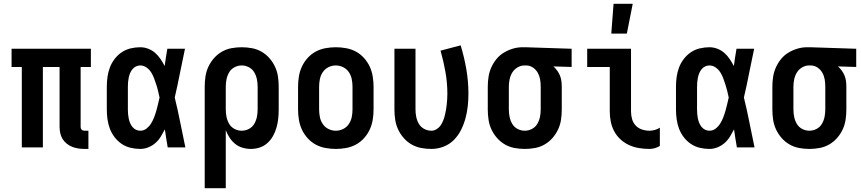

<svg xmlns="http://www.w3.org/2000/svg" viewBox="-20 -777 4540 1012"><path d="M446 8H426Q409 8 392.5 5.5Q376 3 360.5 -3Q345 -9 331.5 -20Q318 -31 309.5 -45Q301 -59 297.5 -75.5Q294 -92 294 -109V-424H206V0H95V-424H41V-520H459V-424H405V-109Q405 -104 406.5 -100Q408 -96 411 -93Q414 -90 418 -89Q422 -88 426 -88H446Z M719 8Q694 8 668.5 2Q643 -4 621.5 -18.5Q600 -33 584 -54Q568 -75 559 -99Q550 -123 546.5 -148.5Q543 -174 543 -200V-320Q543 -346 546.5 -371.5Q550 -397 559 -421Q568 -445 584 -466Q600 -487 621.5 -501.5Q643 -516 668.5 -522Q694 -528 719 -528Q741 -528 761.5 -520Q782 -512 798 -498Q814 -484 826 -466Q838 -448 848 -429Q851 -452 854.5 -474.5Q858 -497 862 -520H955Q941 -456 928.5 -391.5Q916 -327 901 -263Q917 -198 930 -132Q943 -66 957 0H864Q860 -24 856 -48Q852 -72 849 -95Q839 -76 827.5 -57Q816 -38 799.5 -23.5Q783 -9 762 -0.5Q741 8 719 8ZM719 -88Q738 -88 752.5 -99.5Q767 -111 776.5 -126.5Q786 -142 792.5 -159Q799 -176 804 -193.5Q809 -211 813 -228.5Q817 -246 821 -263Q817 -281 813 -298Q809 -315 803.5 -331.5Q798 -348 792 -364.5Q786 -381 776.5 -396Q767 -411 752 -421.5Q737 -432 719 -432Q707 -432 696 -426.5Q685 -421 677.5 -411.5Q670 -402 665.5 -391Q661 -380 658.5 -368Q656 -356 655 -344Q654 -332 654 -320V-200Q654 -188 655 -176Q656 -164 658.5 -152Q661 -140 665.5 -129Q670 -118 677.5 -108.5Q685 -99 696 -93.5Q707 -88 719 -88Z M1059 215V-320Q1059 -347 1063 -374Q1067 -401 1078.5 -425.5Q1090 -450 1108 -470.5Q1126 -491 1149.5 -504.5Q1173 -518 1200 -523Q1227 -528 1254 -528Q1281 -528 1308 -523Q1335 -518 1358.5 -504.5Q1382 -491 1400 -470.5Q1418 -450 1429.5 -425.5Q1441 -401 1445 -374Q1449 -347 1449 -320V-200Q1449 -176 1446.5 -152Q1444 -128 1437.5 -105Q1431 -82 1419.5 -61Q1408 -40 1390 -23.5Q1372 -7 1349 0.5Q1326 8 1302 8Q1280 8 1258 1.5Q1236 -5 1219 -19Q1202 -33 1190 -51.5Q1178 -70 1170 -91V215ZM1254 -88Q1274 -88 1292 -97.5Q1310 -107 1320 -124Q1330 -141 1334 -160.5Q1338 -180 1338 -200V-320Q1338 -340 1334 -359.5Q1330 -379 1320 -396Q1310 -413 1292 -422.5Q1274 -432 1254 -432Q1234 -432 1216 -422.5Q1198 -413 1188 -396Q1178 -379 1174 -359.5Q1170 -340 1170 -320V-200Q1170 -180 1174 -160.5Q1178 -141 1188 -124Q1198 -107 1216 -97.5Q1234 -88 1254 -88Z M1750 8Q1723 8 1695.5 3Q1668 -2 1644 -15Q1620 -28 1601.5 -48.5Q1583 -69 1571.5 -93.5Q1560 -118 1555.5 -145.5Q1551 -173 1551 -200V-320Q1551 -347 1555.5 -374.5Q1560 -402 1571.5 -426.5Q1583 -451 1601.5 -471.5Q1620 -492 1644 -505Q1668 -518 1695.5 -523Q1723 -528 1750 -528Q1777 -528 1804.5 -523Q1832 -518 1856 -505Q1880 -492 1898.5 -471.5Q1917 -451 1928.5 -426.5Q1940 -402 1944.5 -374.5Q1949 -347 1949 -320V-200Q1949 -173 1944.5 -145.5Q1940 -118 1928.5 -93.5Q1917 -69 1898.5 -48.5Q1880 -28 1856 -15Q1832 -2 1804.5 3Q1777 8 1750 8ZM1750 -88Q1770 -88 1788.5 -97Q1807 -106 1818.5 -123Q1830 -140 1834 -160Q1838 -180 1838 -200V-320Q1838 -340 1834 -360Q1830 -380 1818.5 -397Q1807 -414 1788.5 -423Q1770 -432 1750 -432Q1730 -432 1711.5 -423Q1693 -414 1681.5 -397Q1670 -380 1666 -360Q1662 -340 1662 -320V-200Q1662 -180 1666 -160Q1670 -140 1681.5 -123Q1693 -106 1711.5 -97Q1730 -88 1750 -88Z M2254 8Q2227 8 2200 3Q2173 -2 2149.5 -15.5Q2126 -29 2108 -49.5Q2090 -70 2078.5 -94.5Q2067 -119 2063 -146Q2059 -173 2059 -200V-520H2170V-200Q2170 -180 2174 -160.5Q2178 -141 2188 -124Q2198 -107 2216 -97.5Q2234 -88 2254 -88Q2268 -88 2281 -96Q2294 -104 2302 -115.5Q2310 -127 2315.5 -140.5Q2321 -154 2324.5 -168Q2328 -182 2330.5 -196Q2333 -210 2334.5 -224.5Q2336 -239 2337 -253.5Q2338 -268 2338 -282Q2338 -340 2328 -397Q2318 -454 2302 -510L2408 -538Q2427 -476 2438 -412Q2449 -348 2449 -283Q2449 -250 2445.5 -217.5Q2442 -185 2433.5 -153.5Q2425 -122 2410 -92Q2395 -62 2372 -39Q2349 -16 2318 -4Q2287 8 2254 8Z M2746 8Q2719 8 2692 3Q2665 -2 2641.5 -15.5Q2618 -29 2600 -49.5Q2582 -70 2570.5 -94.5Q2559 -119 2555 -146Q2551 -173 2551 -200V-320Q2551 -346 2555 -372Q2559 -398 2569.5 -421.5Q2580 -445 2596.5 -465.5Q2613 -486 2635.5 -499.5Q2658 -513 2683 -520.5Q2708 -528 2734 -528H2750L2993 -520V-424L2897 -427Q2908 -417 2917 -404.5Q2926 -392 2931.5 -378.5Q2937 -365 2939 -350Q2941 -335 2941 -320V-200Q2941 -173 2937 -146Q2933 -119 2921.5 -94.5Q2910 -70 2892 -49.5Q2874 -29 2850.5 -15.5Q2827 -2 2800 3Q2773 8 2746 8ZM2746 -88Q2766 -88 2784 -97.5Q2802 -107 2812 -124Q2822 -141 2826 -160.5Q2830 -180 2830 -200V-320Q2830 -339 2827 -357.5Q2824 -376 2815 -392.5Q2806 -409 2790.5 -420Q2775 -431 2756 -432H2744Q2725 -432 2707.5 -421.5Q2690 -411 2680 -394.5Q2670 -378 2666 -358.5Q2662 -339 2662 -320V-200Q2662 -180 2666 -160.5Q2670 -141 2680 -124Q2690 -107 2708 -97.5Q2726 -88 2746 -88Z M3403 8Q3376 8 3348.5 3.5Q3321 -1 3296.5 -12Q3272 -23 3251.5 -41.5Q3231 -60 3218 -84Q3205 -108 3199.5 -135Q3194 -162 3194 -189V-424H3075V-520H3306V-189Q3306 -169 3311.5 -149.5Q3317 -130 3330.5 -115.5Q3344 -101 3363.5 -94.5Q3383 -88 3403 -88Q3417 -88 3431.5 -92Q3446 -96 3458 -104V-8Q3446 0 3431.5 4Q3417 8 3403 8ZM3202 -600 3214 -757H3315L3284 -600Z M3719 8Q3694 8 3668.5 2Q3643 -4 3621.5 -18.5Q3600 -33 3584 -54Q3568 -75 3559 -99Q3550 -123 3546.5 -148.5Q3543 -174 3543 -200V-320Q3543 -346 3546.5 -371.5Q3550 -397 3559 -421Q3568 -445 3584 -466Q3600 -487 3621.5 -501.5Q3643 -516 3668.5 -522Q3694 -528 3719 -528Q3741 -528 3761.5 -520Q3782 -512 3798 -498Q3814 -484 3826 -466Q3838 -448 3848 -429Q3851 -452 3854.5 -474.5Q3858 -497 3862 -520H3955Q3941 -456 3928.5 -391.5Q3916 -327 3901 -263Q3917 -198 3930 -132Q3943 -66 3957 0H3864Q3860 -24 3856 -48Q3852 -72 3849 -95Q3839 -76 3827.5 -57Q3816 -38 3799.5 -23.5Q3783 -9 3762 -0.5Q3741 8 3719 8ZM3719 -88Q3738 -88 3752.5 -99.5Q3767 -111 3776.5 -126.5Q3786 -142 3792.5 -159Q3799 -176 3804 -193.5Q3809 -211 3813 -228.5Q3817 -246 3821 -263Q3817 -281 3813 -298Q3809 -315 3803.5 -331.5Q3798 -348 3792 -364.5Q3786 -381 3776.5 -396Q3767 -411 3752 -421.5Q3737 -432 3719 -432Q3707 -432 3696 -426.5Q3685 -421 3677.5 -411.5Q3670 -402 3665.5 -391Q3661 -380 3658.5 -368Q3656 -356 3655 -344Q3654 -332 3654 -320V-200Q3654 -188 3655 -176Q3656 -164 3658.5 -152Q3661 -140 3665.5 -129Q3670 -118 3677.5 -108.5Q3685 -99 3696 -93.5Q3707 -88 3719 -88Z M4246 8Q4219 8 4192 3Q4165 -2 4141.5 -15.5Q4118 -29 4100 -49.5Q4082 -70 4070.5 -94.5Q4059 -119 4055 -146Q4051 -173 4051 -200V-320Q4051 -346 4055 -372Q4059 -398 4069.5 -421.5Q4080 -445 4096.5 -465.5Q4113 -486 4135.5 -499.5Q4158 -513 4183 -520.5Q4208 -528 4234 -528H4250L4493 -520V-424L4397 -427Q4408 -417 4417 -404.5Q4426 -392 4431.5 -378.5Q4437 -365 4439 -350Q4441 -335 4441 -320V-200Q4441 -173 4437 -146Q4433 -119 4421.5 -94.5Q4410 -70 4392 -49.5Q4374 -29 4350.5 -15.5Q4327 -2 4300 3Q4273 8 4246 8ZM4246 -88Q4266 -88 4284 -97.5Q4302 -107 4312 -124Q4322 -141 4326 -160.5Q4330 -180 4330 -200V-320Q4330 -339 4327 -357.5Q4324 -376 4315 -392.5Q4306 -409 4290.5 -420Q4275 -431 4256 -432H4244Q4225 -432 4207.5 -421.5Q4190 -411 4180 -394.5Q4170 -378 4166 -358.5Q4162 -339 4162 -320V-200Q4162 -180 4166 -160.5Q4170 -141 4180 -124Q4190 -107 4208 -97.5Q4226 -88 4246 -88Z"/></svg>

Font: Iosevka Term Curly
Style: Bold
Weight: 700
Designer: Belleve Invis
Foundry: Belleve Invis
Version: Version 32.3.0